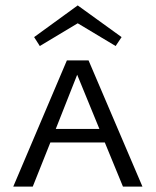

<svg xmlns="http://www.w3.org/2000/svg" viewBox="-20 -689 575 709"><path d="M267 -603 127 -519 106 -552 267 -669 429 -552 407 -519ZM434 0 367 -163H166L101 0H29L227 -466H307L506 0ZM186 -213H347L265 -413Z"/></svg>

Font: EauTestSC
Style: Regular
Weight: 400
Designer: Christian Thalmann (Catharsis Fonts)
Version: Version 0.001;PS 000.001;hotconv 1.0.88;makeotf.lib2.5.64775